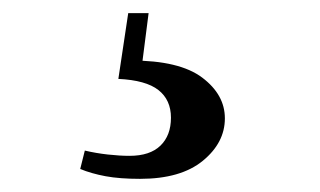

<svg xmlns="http://www.w3.org/2000/svg" viewBox="-20 -24 487 292"><path d="M160 96 175 -4H206L195 82L179 68Q253 68 287.5 94Q322 120 322 156Q322 193 288.5 220.5Q255 248 193 248Q162 248 140.5 244Q119 240 102 233L109 205Q126 209 144 211Q162 213 177 213Q208 213 224 197.5Q240 182 240 155Q240 128 221 113Q202 98 160 96Z"/></svg>

Font: Noto Serif KR ExtraLight
Style: Bold
Weight: 700
Version: Version 2.002-H1;hotconv 1.1.0;makeotfexe 2.6.0